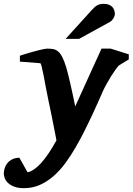

<svg xmlns="http://www.w3.org/2000/svg" viewBox="-101 -754 693 1003"><path d="M520 -412.1Q514.2 -406.2 502.9 -390.9Q491.7 -375.5 479.7 -356.2Q467.8 -336.9 456.3 -316.4Q444.8 -295.9 438 -280.8Q427.2 -256.8 412.4 -222.9Q397.5 -189 379.2 -149.9Q360.8 -110.8 339.6 -68.6Q318.4 -26.4 294.9 14.2Q270 57.6 241.5 96.7Q212.9 135.7 179.7 165Q146.5 194.3 107.9 211.7Q69.3 229 23.9 229Q-6.3 229 -26.6 221.2Q-46.9 213.4 -59.1 201.7Q-71.3 189.9 -76.2 176.8Q-81.1 163.6 -81.1 152.8Q-81.1 140.6 -77.1 126.5Q-73.2 112.3 -63.7 99.9Q-54.2 87.4 -38.8 79.1Q-23.4 70.8 0 69.8L43 146Q110.8 131.3 193.8 -21Q192.9 -26.9 189 -46.9Q185.1 -66.9 179.4 -95.7Q173.8 -124.5 166.7 -159.4Q159.7 -194.3 151.9 -230Q144.5 -264.2 138.2 -298.8Q131.8 -333.5 126.5 -361.3Q121.1 -389.2 116.7 -406.5Q112.3 -423.8 108.9 -423.8L2.9 -432.1V-462.9Q8.8 -464.8 20 -468.5Q31.2 -472.2 45.4 -476.3Q59.6 -480.5 74.7 -484.6Q89.8 -488.8 103.8 -492.2Q117.7 -495.6 128.7 -497.8Q139.6 -500 145 -500Q161.6 -500 175.5 -497.8Q189.5 -495.6 201.4 -486.1Q213.4 -476.6 223.9 -456.8Q234.4 -437 245.1 -401.9Q250 -384.8 255.9 -361.6Q261.7 -338.4 267.6 -311.8Q273.4 -285.2 279.8 -256.3Q286.1 -227.5 292 -198.2L429.2 -500H477.1L571.8 -470.2V-443.8ZM499 -681.2Q499 -676.3 497.1 -670.2Q495.1 -664.1 491.5 -658.2Q487.8 -652.3 483.2 -647.2Q478.5 -642.1 472.7 -639.2L312 -550.8H241.7L378.9 -702.1Q387.2 -711.4 394.3 -717.5Q401.4 -723.6 408.7 -727.3Q416 -731 423.8 -732.4Q431.6 -733.9 441.9 -733.9Q458 -733.9 469 -729Q480 -724.1 486.6 -716.6Q493.2 -709 496.1 -699.5Q499 -689.9 499 -681.2Z"/></svg>

Font: Charis SIL Eur
Style: Bold Italic
Weight: 700
Italic angle: -11°
Foundry: SIL International
Version: Version 5.000